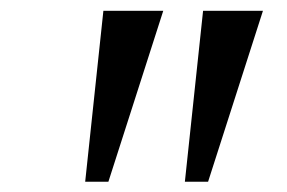

<svg xmlns="http://www.w3.org/2000/svg" viewBox="-20 -846 544 364"><path d="M289.5 -825.5 185.5 -501.5H141.5L176 -825.5ZM478.5 -825.5 374.5 -501.5H330.5L365 -825.5Z"/></svg>

Font: Merriweather 28pt
Style: Italic
Weight: 400
Italic angle: -7.8°
Version: Version 2.101